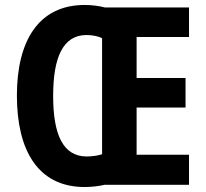

<svg xmlns="http://www.w3.org/2000/svg" viewBox="-20 -744 828 773"><path d="M321 -724C135 -724 48 -579 48 -359C48 -140 132 9 321 9C350 9 380 5 401 0H741V-121H530V-311H727V-430H530V-595H741V-714H402C380 -720 350 -724 321 -724ZM327 -603C352 -603 377 -598 391 -590V-123C376 -118 352 -114 328 -114C233 -115 194 -203 194 -358C194 -512 233 -602 327 -603Z"/></svg>

Font: Noto Sans Armenian Condensed
Style: Bold
Weight: 700
Width: 3
Designer: Monotype Design Team
Foundry: Monotype Imaging Inc.
Version: Version 2.008